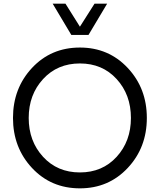

<svg xmlns="http://www.w3.org/2000/svg" viewBox="-20 -1020 874 1050"><path d="M370 -829H464L566 -1000H497L417 -874L338 -1000H268ZM417 10C521.7 10 608.8 -27.2 678.5 -101.5C748.2 -175.8 783 -267 783 -375C783 -483 748.2 -574.2 678.5 -648.5C608.8 -722.8 521.7 -760 417 -760C311.7 -760 224.3 -722.8 155 -648.5C85.7 -574.2 51 -483 51 -375C51 -267 85.7 -175.8 155 -101.5C224.3 -27.2 311.7 10 417 10ZM417 -77C335 -77 267.8 -105.5 215.5 -162.5C163.2 -219.5 137 -290.3 137 -375C137 -459.7 163.2 -530.5 215.5 -587.5C267.8 -644.5 335 -673 417 -673C499 -673 566 -644.5 618 -587.5C670 -530.5 696 -459.7 696 -375C696 -290.3 670 -219.5 618 -162.5C566 -105.5 499 -77 417 -77Z"/></svg>

Font: Orkney
Style: Regular
Weight: 400
Designer: Samuel Oakes and Alfredo Marco Pradil
Foundry: Alfredo Marco Pradil
Version: 1.0; ttfautohint (v1.5)